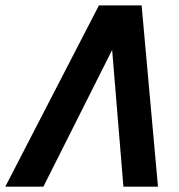

<svg xmlns="http://www.w3.org/2000/svg" viewBox="-53 -696 668 716"><path d="M315.9 -675.8H475.1L536.1 0H407.2L365.2 -509.8L108.9 0H-33.2Z"/></svg>

Font: Clear Sans
Style: Bold Italic
Weight: 700
Italic angle: -12°
Foundry: Intel Corporation
Version: Version 1.00